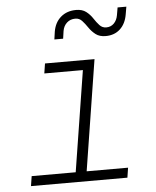

<svg xmlns="http://www.w3.org/2000/svg" viewBox="-55 -826 709 873"><g transform="rotate(-5 300.0 -390.0)"><path d="M51 0 58 -45H259L332 -505H156L163 -550H389L309 -45H498L491 0ZM449 -650Q421 -650 403.5 -663.5Q386 -677 373.5 -695.5Q361 -714 348.5 -727.5Q336 -741 318 -741Q295 -741 279.5 -727Q264 -713 260 -690L255 -655H215L220 -690Q227 -732 255 -756Q283 -780 325 -780Q353 -780 370.5 -766.5Q388 -753 400 -734.5Q412 -716 424.5 -702.5Q437 -689 455 -689Q476 -689 490 -703Q504 -717 508 -740L514 -775H554L548 -740Q541 -698 515 -674Q489 -650 449 -650Z"/></g></svg>

Font: JetBrains Mono Thin
Style: Italic
Weight: 100
Italic angle: -9°
Monospace: yes
Designer: Philipp Nurullin, Konstantin Bulenkov
Foundry: JetBrains
Version: Version 2.305; ttfautohint (v1.8.4.7-5d5b)